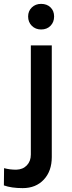

<svg xmlns="http://www.w3.org/2000/svg" viewBox="-74 -742 372 990"><path d="M85 55V-508H193V68Q193 140 152 184Q111 228 43 228Q-15 228 -54 214L-53 125Q-24 133 10 133Q44 132 64.5 110.5Q85 89 85 55ZM71 -657Q71 -685 90 -703.5Q109 -722 138 -722Q168 -722 186.5 -704Q205 -686 205 -657Q205 -628 186.5 -609Q168 -590 138 -590Q109 -590 90 -609Q71 -628 71 -657Z"/></svg>

Font: Metropolitano Medium
Style: Regular
Weight: 500
Designer: Fonts by Alex Slobzheninov & Chris M. Simpson / Changes by Cristiano Sobral
Foundry: Fonts by Alex Slobzheninov & Chris M. Simpson / Changes by Cristiano Sobral
Version: Version 1.00;August 30, 2020;FontCreator 13.0.0.2681 64-bit